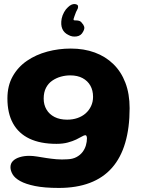

<svg xmlns="http://www.w3.org/2000/svg" viewBox="-20 -699 711 945"><path d="M269.5 226Q198.5 226 152.2 216.5Q106 207 79.5 192.2Q53 177.5 42.2 159.2Q31.5 141 31.5 124Q31.5 105.5 43.8 93.2Q56 81 77.2 74.5Q98.5 68 124 68Q141.5 68 163 71.5Q184.5 75 208.2 78.8Q232 82.5 258.2 84.8Q284.5 87 312 85Q338 84 356.2 74.2Q374.5 64.5 386 49.5Q397.5 34.5 402.8 16.5Q408 -1.5 408 -19Q408 -23 407 -26.2Q406 -29.5 404.5 -31.5Q403 -33.5 399.5 -33.5Q394 -33.5 383 -27Q372 -20.5 354.8 -12.2Q337.5 -4 313.5 2.5Q289.5 9 258 9Q179 9 125.2 -16.5Q71.5 -42 44 -91.8Q16.5 -141.5 16.5 -214.5Q16.5 -277 42.5 -323.2Q68.5 -369.5 112.8 -399.8Q157 -430 212.8 -445Q268.5 -460 328.5 -460Q393.5 -460 446.5 -440.5Q499.5 -421 538 -383.5Q576.5 -346 597.2 -291.5Q618 -237 618 -166.5Q618 -69.5 596.2 4.2Q574.5 78 531 127.2Q487.5 176.5 422 201.2Q356.5 226 269.5 226ZM310.5 -110Q338 -110 361.2 -118Q384.5 -126 401.5 -141Q418.5 -156 428.2 -176.8Q438 -197.5 438 -222.5Q438 -254 424.8 -277.5Q411.5 -301 386.5 -314.5Q361.5 -328 325.5 -328Q303 -328 280 -321.8Q257 -315.5 237.5 -302.2Q218 -289 206.5 -267Q195 -245 195 -213.5Q195 -183.5 208.8 -160Q222.5 -136.5 248.5 -123.2Q274.5 -110 310.5 -110ZM349 -679Q361.5 -677 363.5 -671Q365.5 -665 363 -657.5Q358.5 -650 354.2 -639.8Q350 -629.5 347 -620.5Q340.5 -604.5 342.5 -600.5Q344 -599 347.2 -598.8Q350.5 -598.5 355.5 -598.5Q364.5 -598.5 372 -595.5Q379.5 -592.5 383.5 -585.5Q391 -578 394.2 -568Q397.5 -558 389 -543Q379 -523 357.5 -519.8Q336 -516.5 318.5 -526Q295.5 -536.5 286.8 -556.8Q278 -577 283.5 -607.5Q287 -624 295.5 -639.2Q304 -654.5 314.5 -663.5Q322.5 -671.5 331.5 -675.8Q340.5 -680 349 -679Z"/></svg>

Font: Gluten SemiBold
Style: Regular
Weight: 600
Designer: Tyler Finck
Foundry: Etcetera Type Company
Version: Version 1.300